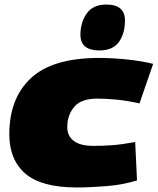

<svg xmlns="http://www.w3.org/2000/svg" viewBox="-20 -815 694 845"><path d="M318 10Q162 10 91.5 -51Q21 -112 21 -224Q21 -383 116.5 -471.5Q212 -560 415 -560Q476 -560 541 -553Q606 -546 654 -534L594 -360Q539 -372 493 -376.5Q447 -381 408 -381Q337 -381 306.5 -344.5Q276 -308 276 -255Q276 -217 304.5 -195Q333 -173 391 -173Q433 -173 474.5 -176Q516 -179 575 -190L583 -21Q522 -2 450 4Q378 10 318 10ZM417 -593Q334 -593 334 -662Q334 -716 361.5 -755.5Q389 -795 448 -795Q530 -795 530 -725Q530 -668 503.5 -630.5Q477 -593 417 -593Z"/></svg>

Font: Georama Extended Black
Style: Italic
Weight: 900
Width: 7
Italic angle: -9°
Designer: Jean-Baptiste Levee
Foundry: Production Type
Version: Version 1.000